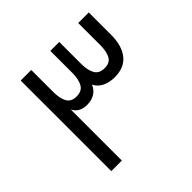

<svg xmlns="http://www.w3.org/2000/svg" viewBox="-165 -824 989 989"><g transform="rotate(-45 329.0 -330.0)"><path d="M111 0ZM111 -660H188V-501Q188 -453 203 -425.5Q218 -398 257 -398Q296 -398 311.5 -425.5Q327 -453 327 -499V-660H392V-500Q392 -454 407.5 -426.5Q423 -399 462 -399Q501 -399 515.5 -426Q530 -453 530 -500V-660H607V-498Q607 -418 571.5 -373.5Q536 -329 466 -329Q428 -329 399 -343Q370 -357 356 -385Q343 -356 319.5 -342.5Q296 -329 266 -329Q209 -329 188 -372V0H111Z"/></g></svg>

Font: Cairo
Style: Regular
Weight: 400
Designer: Mohamed Gaber, the designers of Titillium
Foundry: Kief Type Foundry
Version: Version 2.009; ttfautohint (v1.5.33-1714) -l 8 -r 50 -G 200 